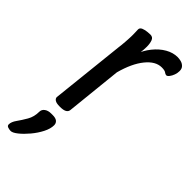

<svg xmlns="http://www.w3.org/2000/svg" viewBox="-248 -577 861 861"><g transform="rotate(45 182.5 -147.0)"><path d="M319 -529Q329 -529 340.5 -526Q352 -523 360.5 -514.5Q369 -506 369 -491Q369 -478 364.5 -465.5Q360 -453 353 -444Q346 -435 340 -435Q334 -435 327 -440.5Q320 -446 301 -446Q262 -446 228 -404Q194 -362 174 -288Q169 -240 164 -192.5Q159 -145 155 -106Q151 -67 148.5 -43.5Q146 -20 146 -20Q143 2 104 2H100Q80 2 71 -4Q62 -10 62 -19L100 -373Q102 -385 104 -412Q106 -439 106 -457Q106 -470 105.5 -477Q105 -484 105 -491Q105 -502 117.5 -507Q130 -512 144 -513Q158 -514 161 -514Q177 -514 182.5 -499Q188 -484 188 -464Q188 -443 184.5 -421.5Q181 -400 179 -387L173 -400Q188 -440 211 -468.5Q234 -497 262 -513Q290 -529 319 -529ZM106 51Q125 51 134 58.5Q143 66 143 79Q143 101 129.5 127.5Q116 154 95.5 178.5Q75 203 55 219Q35 235 23 235Q15 235 5.5 232Q-4 229 -4 220Q-4 204 10 184.5Q24 165 38.5 140Q53 115 53 83Q53 69 65 60Q77 51 97 51Z"/></g></svg>

Font: Asap VF Beta
Style: Italic
Weight: 400
Italic angle: -6°
Designer: Pablo Cosgaya
Foundry: Pablo Cosgaya
Version: Version 1.007